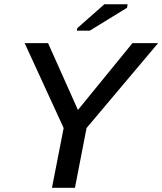

<svg xmlns="http://www.w3.org/2000/svg" viewBox="-20 -893 772 913"><path d="M391.6 -284.2 336.4 0H227.1L282.7 -284.2L97.2 -688H208.5L350.6 -370.1L609.9 -688H731.9ZM584 -856 406.7 -747.1H345.2L347.2 -758.8L476.1 -872.6H586.9Z"/></svg>

Font: Arimo Medium
Style: Italic
Weight: 500
Italic angle: -12°
Designer: Steve Matteson
Foundry: Monotype Imaging Inc.
Version: Version 1.33